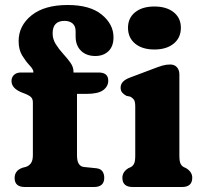

<svg xmlns="http://www.w3.org/2000/svg" viewBox="-20 -748 812 768"><path d="M288 -126Q288 -82.5 316.5 -80L365.5 -75Q382.5 -73 389.8 -62.5Q397 -52 397 -37Q397 0 356 0H79.5Q38.5 0 38.5 -36Q38.5 -66 70 -77L83.5 -80.5Q96 -84.5 103.8 -95.2Q111.5 -106 111.5 -127.5V-338Q111.5 -351 105.2 -358.2Q99 -365.5 80.5 -373L67.5 -378Q26 -394.5 26 -424Q26 -439 36.2 -448.5Q46.5 -458 63.5 -458H113.5V-460.5Q113.5 -470.5 98.8 -486Q84 -501.5 69.2 -525.2Q54.5 -549 54.5 -583.5Q54.5 -645 106 -686.5Q157.5 -728 251 -728Q340 -728 387 -689.5Q434 -651 434 -599Q434 -562.5 413.8 -543.2Q393.5 -524 361.5 -524Q325.5 -524 304 -545Q282.5 -566 282.5 -602V-622.5Q282.5 -643.5 270.5 -654Q258.5 -664.5 238 -664.5Q190.5 -664.5 190.5 -614.5Q190.5 -591.5 203 -571.5Q215.5 -551.5 232.2 -533.2Q249 -515 261.5 -497.5Q274 -480 274 -461.5V-458H374.5Q413 -458 413 -425.5Q413 -402.5 392.8 -387.5Q372.5 -372.5 326 -372.5H288ZM597.5 -550Q549 -550 520.5 -573.5Q492 -597 492 -637Q492 -676 520.5 -699Q549 -722 597.5 -722Q646 -722 674.8 -699Q703.5 -676 703.5 -637Q703.5 -597 674.8 -573.5Q646 -550 597.5 -550ZM697.5 -450V-126Q697.5 -103 702 -93.8Q706.5 -84.5 714.5 -80L725 -75Q749 -60 749 -37Q749 0 708 0H510.5Q469.5 0 469.5 -37Q469.5 -60 493 -75L504 -80Q512 -84.5 516.5 -93.8Q521 -103 521 -126V-321.5Q521 -342 515.5 -349.5Q510 -357 501 -361.5L486 -364.5Q475.5 -370 469 -377.5Q462.5 -385 462.5 -397.5Q462.5 -423.5 498 -437L593.5 -473Q615.5 -481.5 630.2 -485.8Q645 -490 661 -490Q678 -490 687.8 -479Q697.5 -468 697.5 -450Z"/></svg>

Font: Fraunces 9pt SuperSoft
Style: Bold
Weight: 700
Version: Version 1.000;[b76b70a41]